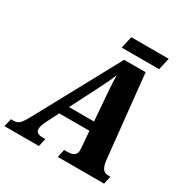

<svg xmlns="http://www.w3.org/2000/svg" viewBox="-233 -1012 1129 1169"><g transform="rotate(30 331.5 -427.5)"><path d="M671 -56 658 0H333L345 -56H366Q430 -56 430 -100L429 -127L420 -234H208L164 -148Q146 -111 146 -91Q146 -72 158 -64Q170 -56 196 -56H213L200 0H-42L-29 -56H-9Q15 -56 30.5 -71Q46 -86 72 -134L387 -714H538L598 -138Q601 -100 613.5 -78Q626 -56 652 -56ZM416 -297 403 -464 400 -502Q395 -569 395 -611Q382 -578 366.5 -546Q351 -514 330 -473L240 -297ZM356 -855H619L600 -771H337Z"/></g></svg>

Font: Noto Serif NarrowExtraBold
Style: Italic
Weight: 800
Width: 4
Italic angle: -12°
Designer: Monotype Design Team
Foundry: Monotype Imaging Inc.
Version: Version 1.001